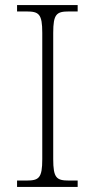

<svg xmlns="http://www.w3.org/2000/svg" viewBox="-20 -734 374 754"><path d="M47 0H285V-25H251C202 -25 189 -35 189 -109V-605C189 -679 202 -689 251 -689H285V-714H47V-689H84C133 -689 146 -679 146 -605V-109C146 -35 133 -25 84 -25H47Z"/></svg>

Font: Noto Serif Georgian ExtraLight
Style: Regular
Weight: 200
Designer: Monotype Design Team, Akaki Razmadze
Foundry: Google LLC
Version: Version 2.003